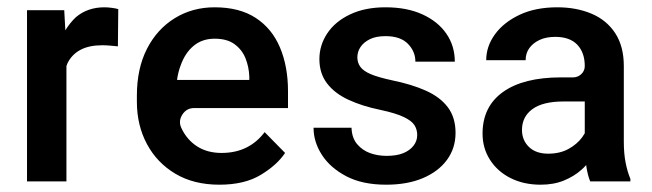

<svg xmlns="http://www.w3.org/2000/svg" viewBox="-20 -503 1785 526"><path d="M304 -478 303 -376Q293 -377 282 -378Q271 -379 260 -379Q224 -379 200.5 -366.5Q177 -354 165 -330Q164 -328 162 -322V-6H54V-475H156L159 -420Q172 -441 188 -456Q220 -483 266 -483Q275 -483 286.5 -481.5Q298 -480 304 -478Z M512 -207Q491 -207 479.5 -189Q468 -171 477 -152Q492 -120 520 -102Q548 -84 587 -84Q625 -84 654.5 -98.5Q684 -113 705 -141L761 -84Q739 -51 694.5 -24Q650 3 581 3Q511 3 460.5 -27Q410 -57 382.5 -108.5Q355 -160 355 -224V-241Q355 -315 382.5 -369Q410 -423 458.5 -453Q507 -483 568 -483Q636 -483 680.5 -454Q725 -425 747 -373Q769 -321 769 -253V-207ZM465 -284H663V-293Q662 -320 652.5 -343.5Q643 -367 622.5 -382Q602 -397 568 -397Q534 -397 510.5 -377.5Q487 -358 475 -324Q468 -306 465 -284Z M1228 -139Q1228 -97 1204.5 -65Q1181 -33 1138.5 -15Q1096 3 1038 3Q973 3 929 -20Q885 -43 862 -78.5Q839 -114 839 -153H943Q944 -125 958.5 -108Q973 -91 994 -83.5Q1015 -76 1039 -76Q1067 -76 1085 -83.5Q1103 -91 1113 -104Q1123 -117 1123 -133Q1123 -148 1115.5 -160Q1108 -172 1086 -182.5Q1064 -193 1022 -202Q973 -212 935 -229.5Q897 -247 876 -274.5Q855 -302 855 -341Q855 -379 876.5 -411.5Q898 -444 939 -463.5Q980 -483 1036 -483Q1095 -483 1137.5 -463.5Q1180 -444 1203 -410.5Q1226 -377 1226 -334H1118Q1118 -362 1097.5 -383Q1077 -404 1036 -404Q1010 -404 993 -395.5Q976 -387 967.5 -374Q959 -361 959 -346Q959 -331 967.5 -319.5Q976 -308 996.5 -299.5Q1017 -291 1054 -283Q1108 -272 1147 -254.5Q1186 -237 1207 -209Q1228 -181 1228 -139Z M1707 -13V-6H1597Q1590 -22 1586 -49Q1586 -50 1586 -50Q1586 -50 1586 -51Q1579 -43 1573 -38Q1553 -20 1525 -8.5Q1497 3 1461 3Q1415 3 1379 -15Q1343 -33 1322.5 -65Q1302 -97 1302 -137Q1302 -211 1358 -251Q1414 -291 1517 -291H1550Q1563 -291 1572.5 -300Q1582 -309 1582 -322Q1582 -359 1561.5 -380.5Q1541 -402 1501 -402Q1476 -402 1458 -393.5Q1440 -385 1430 -371Q1420 -357 1420 -338H1312Q1312 -376 1336 -409Q1360 -442 1403.5 -462.5Q1447 -483 1507 -483Q1559 -483 1600.5 -465.5Q1642 -448 1665.5 -412Q1689 -376 1689 -322V-115Q1689 -82 1694 -57Q1699 -32 1707 -13ZM1582 -138V-225H1524Q1467 -225 1438.5 -204Q1410 -183 1410 -147Q1410 -119 1429 -100.5Q1448 -82 1482 -82Q1514 -82 1537.5 -95Q1561 -108 1575 -127Q1578 -132 1582 -138Z"/></svg>

Font: Placeholder Sans Medium
Style: Regular
Weight: 500
Designer: The Branx Europe S.L
Version: Version 1.006;Fontself Maker 3.5.7